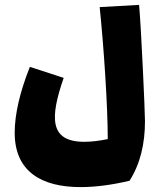

<svg xmlns="http://www.w3.org/2000/svg" viewBox="-20 -586 652 784"><path d="M548 -566 387 -557C404 -393 420 -152 420 -18C386 -11 354 -7 324 -7C181 -7 184 -106 240 -268L102 -313C61 -210 40 -119 40 -44C40 115 150 178 309 178C370 178 438 169 509 152C553 83 572 0 572 -91C572 -129 557 -464 548 -566Z"/></svg>

Font: FilmFarsi Display
Style: Regular
Weight: 400
Designer: Borna Izadpanah
Foundry: Borna Izadpanah
Version: Version 1.000;PS 001.000;hotconv 1.0.88;makeotf.lib2.5.64775